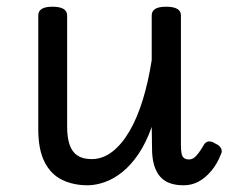

<svg xmlns="http://www.w3.org/2000/svg" viewBox="-20 -535 686 572"><path d="M241 17Q199 17 165.5 1Q132 -15 113 -52Q94 -89 94 -150V-489Q94 -502 104.5 -508.5Q115 -515 136 -515Q158 -515 169 -508.5Q180 -502 180 -489V-158Q180 -125 187.5 -103.5Q195 -82 211 -71.5Q227 -61 253 -61Q286 -61 314.5 -83Q343 -105 366 -144.5Q389 -184 405.5 -238Q422 -292 432 -356V-489Q432 -502 442.5 -508.5Q453 -515 475 -515Q497 -515 508 -508.5Q519 -502 519 -489V-104Q519 -87 521 -77.5Q523 -68 528.5 -64Q534 -60 543 -60Q551 -60 557.5 -64.5Q564 -69 571.5 -79Q579 -89 587 -103Q592 -112 601 -113.5Q610 -115 622 -107Q634 -102 638.5 -93Q643 -84 638 -75Q627 -47 610 -26.5Q593 -6 572.5 5.5Q552 17 527 17Q503 17 485.5 10.5Q468 4 456.5 -9.5Q445 -23 439 -43.5Q433 -64 433 -91L432 -157Q415 -109 392.5 -76Q370 -43 344.5 -22.5Q319 -2 292 7.5Q265 17 241 17Z"/></svg>

Font: Playwrite AT
Style: Regular
Weight: 400
Designer: Veronika Burian, José Scaglione
Foundry: TypeTogether
Version: Version 1.002